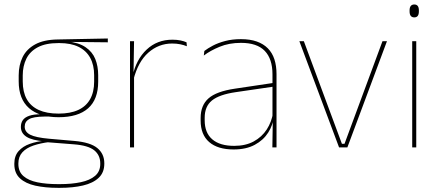

<svg xmlns="http://www.w3.org/2000/svg" viewBox="-20 -674 2006 878"><path d="M248 -138Q160 -138 112.8 -179.5Q65.5 -221 65.5 -302V-329Q65.5 -376.5 83.5 -413Q101.5 -449.5 140.8 -471Q180 -492.5 243.5 -493.5L473 -498V-480.5L286 -482.5L285.5 -485Q340 -479.5 371.2 -458.2Q402.5 -437 415.8 -404Q429 -371 429 -330V-300.5Q429 -219.5 383 -178.8Q337 -138 248 -138ZM245.5 168H254Q308 168 349.5 159.2Q391 150.5 414.8 130.2Q438.5 110 438.5 75.5V73.5Q438.5 35.5 410.8 13.2Q383 -9 318 -14L190.5 -24L207 -24.5Q165 -19.5 132.8 -8.5Q100.5 2.5 82.2 22.5Q64 42.5 64 74V75.5Q64 111 87.2 131.2Q110.5 151.5 151.5 159.8Q192.5 168 245.5 168ZM245.5 185Q186.5 185 141.5 175Q96.5 165 71 141.2Q45.5 117.5 45.5 76.5V74.5Q45.5 39 65 17Q84.5 -5 116.5 -16.2Q148.5 -27.5 186 -30.5L185 -27.5Q127 -32 101.2 -48.5Q75.5 -65 75.5 -93.5V-94Q75.5 -112 84.5 -124.8Q93.5 -137.5 113.8 -144.5Q134 -151.5 166.5 -151.5V-158L222 -141H183.5Q132.5 -140.5 112.8 -129Q93 -117.5 93 -95V-94.5Q93 -71 118 -58Q143 -45 205 -39.5L320.5 -29.5Q393.5 -23 425.2 3.2Q457 29.5 457 72.5V74.5Q457 115 431.2 139.2Q405.5 163.5 359.8 174.2Q314 185 254 185ZM248 -154.5Q301.5 -154.5 337.5 -171Q373.5 -187.5 392 -220.2Q410.5 -253 410.5 -300.5V-330Q410.5 -376.5 392.5 -409.5Q374.5 -442.5 339.2 -459.8Q304 -477 252 -477H247Q189 -477 153 -458Q117 -439 100.5 -405.5Q84 -372 84 -329V-302Q84 -253.5 102.2 -220.8Q120.5 -188 157 -171.2Q193.5 -154.5 248 -154.5Z M590 -308.5 580.5 -320.5 586 -325Q602.5 -402 650.5 -447.2Q698.5 -492.5 768.5 -492.5Q789.5 -492.5 805.8 -489Q822 -485.5 833 -480.5L834.5 -462.5Q821.5 -468 804.5 -471.5Q787.5 -475 767 -475Q705.5 -475 658.2 -433.2Q611 -391.5 590 -308.5ZM574.5 0V-485.5H593L590.5 -335L593 -332.5V0Z M1225.5 0 1227.5 -128 1226 -131.5V-292V-334.5Q1226 -404.5 1190.8 -441.2Q1155.5 -478 1082 -478Q1027.5 -478 984.5 -460.2Q941.5 -442.5 912 -420L914.5 -441Q930 -453 953.8 -465.5Q977.5 -478 1009.8 -486.5Q1042 -495 1082 -495Q1123.5 -495 1154 -484.2Q1184.5 -473.5 1204.8 -453Q1225 -432.5 1234.8 -402.8Q1244.5 -373 1244.5 -335V0ZM1048.5 9.5Q976 9.5 936.8 -24.2Q897.5 -58 897.5 -123V-134.5Q897.5 -192.5 933.5 -224.2Q969.5 -256 1054 -268.5L1235 -295.5L1235.5 -278.5L1057.5 -252.5Q982.5 -241.5 949.2 -214.5Q916 -187.5 916 -135.5V-124Q916 -66.5 950.8 -36.8Q985.5 -7 1051 -7Q1103 -7 1140.2 -27.2Q1177.5 -47.5 1200 -82.2Q1222.5 -117 1229 -160.5L1238.5 -142H1232.5Q1228.5 -102.5 1206.5 -67.8Q1184.5 -33 1145 -11.8Q1105.5 9.5 1048.5 9.5Z M1555.5 -16.5 1729 -485.5H1749.5L1568.5 0H1530.5L1349 -485.5H1369.5L1543.5 -16.5Z M1865 0V-485.5H1883.5V0ZM1874.5 -594.5Q1864 -594.5 1858.5 -601.2Q1853 -608 1853 -622V-626.5Q1853 -640 1858.5 -646.8Q1864 -653.5 1874.5 -653.5Q1885 -653.5 1890.2 -646.8Q1895.5 -640 1895.5 -626.5V-622Q1895.5 -608 1890.2 -601.2Q1885 -594.5 1874.5 -594.5Z"/></svg>

Font: Anek Odia Medium Thin
Style: Regular
Weight: 250
Version: Version 1.003